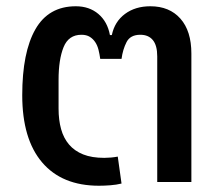

<svg xmlns="http://www.w3.org/2000/svg" viewBox="-20 -581 704 613"><path d="M296 12Q178 12 114.5 -62.5Q51 -137 51 -277Q51 -414 93 -487.5Q135 -561 222 -561Q265 -561 294 -536.5Q323 -512 331 -469H337Q346 -512 379 -536.5Q412 -561 460 -561Q521 -561 556 -521.5Q591 -482 591 -410V0H482V-401Q482 -436 468 -453Q454 -470 428 -470Q396 -470 384 -446.5Q372 -423 368 -393H300Q298 -408 294.5 -422Q291 -436 284 -446.5Q277 -457 266.5 -463.5Q256 -470 240 -470Q199 -470 183 -430.5Q167 -391 167 -326V-234Q167 -198 175 -169Q183 -140 200.5 -119.5Q218 -99 245.5 -88Q273 -77 313 -77Q323 -77 334 -78Q345 -79 356 -81L368 5Q352 9 332.5 10.5Q313 12 296 12Z"/></svg>

Font: IBM Plex Thai Medium
Style: Regular
Weight: 500
Designer: Mike Abbink, Paul van der Laan, Pieter van Rosmalen, Ben Mitchell, Mark Frömberg
Foundry: Bold Monday
Version: Version 1.0